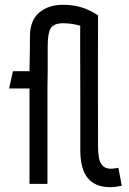

<svg xmlns="http://www.w3.org/2000/svg" viewBox="-20 -767 540 801"><path d="M389 -703 342 -649Q325 -658 297.5 -664Q270 -670 243 -670Q205 -670 192 -649.5Q179 -629 179 -574V-470L178 -398V0H103V-398H18L34 -470H103Q105 -560 105 -615Q105 -682 143.5 -714.5Q182 -747 242 -747Q287 -747 322.5 -735.5Q358 -724 389 -703ZM315 -138V-379Q315 -458 314.5 -536Q314 -614 315 -703H389Q388 -457 389 -159Q389 -130 392.5 -109.5Q396 -89 408 -76Q420 -63 443 -63Q453 -63 474 -67L488 8Q458 14 442 14Q397 14 369 -4Q341 -22 328 -56Q315 -90 315 -138Z"/></svg>

Font: Kreadon
Style: Regular
Weight: 400
Designer: kohakuno
Foundry: StudioGnu
Version: Version 1.000;Glyphs 3.1.2 (3151)